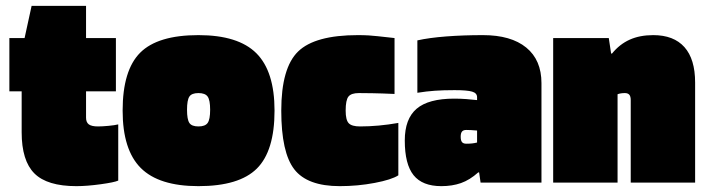

<svg xmlns="http://www.w3.org/2000/svg" viewBox="-20 -624 2414 656"><path d="M54 -312H12V-494H64L88 -604H274V-494H376V-312H274V-222Q274 -206 283.5 -199Q293 -192 315 -192Q329 -192 350.5 -194Q372 -196 384 -199V-7Q371 -1 324 5.5Q277 12 241 12Q141 12 97.5 -31.5Q54 -75 54 -172Z M918 -246Q918 -108 857.5 -48Q797 12 658 12Q523 12 461 -50Q399 -112 399 -246Q399 -384 459 -444Q519 -504 658 -504Q794 -504 856 -442Q918 -380 918 -246ZM619 -249Q619 -216 627 -204Q635 -192 658 -192Q681 -192 689.5 -204Q698 -216 698 -249Q698 -282 689.5 -294Q681 -306 658 -306Q635 -306 627 -294Q619 -282 619 -249Z M1341 -204V-25Q1318 -10 1260 1Q1202 12 1141 12Q1030 12 985.5 -45.5Q941 -103 941 -246Q941 -392 998.5 -448Q1056 -504 1203 -504Q1222 -504 1240 -503Q1258 -502 1328 -494V-303Q1283 -305 1252.5 -305.5Q1222 -306 1206 -306Q1180 -306 1170.5 -294Q1161 -282 1161 -246Q1161 -214 1171.5 -203Q1182 -192 1210 -192Q1241 -192 1274 -195Q1307 -198 1341 -204Z M1488 12Q1423 12 1393 -25.5Q1363 -63 1363 -144Q1363 -218 1403.5 -252.5Q1444 -287 1532 -287Q1553 -287 1573 -285.5Q1593 -284 1610 -282V-292Q1610 -306 1593 -311Q1576 -316 1533 -316Q1495 -316 1466 -314Q1437 -312 1406 -307V-486Q1446 -495 1504.5 -499.5Q1563 -504 1630 -504Q1726 -504 1778 -461.5Q1830 -419 1830 -340V0H1622L1617 -35H1614Q1585 -9 1555 1.5Q1525 12 1488 12ZM1573 -180Q1563 -180 1558.5 -174.5Q1554 -169 1554 -157Q1554 -144 1558.5 -138.5Q1563 -133 1573 -133Q1585 -133 1593.5 -134Q1602 -135 1610 -137V-178Q1598 -179 1589.5 -179.5Q1581 -180 1573 -180Z M2090 0H1870V-494H2060L2068 -441H2071Q2097 -473 2131.5 -488.5Q2166 -504 2212 -504Q2282 -504 2318.5 -463Q2355 -422 2355 -342V0H2135V-282Q2135 -295 2130 -300.5Q2125 -306 2115 -306Q2108 -306 2101.5 -305Q2095 -304 2090 -302Z"/></svg>

Font: Blinker Black
Style: Regular
Weight: 900
Designer: Juergen Huber
Foundry: supertype
Version: Version 1.017;hotconv 1.0.117;makeotfexe 2.5.65602